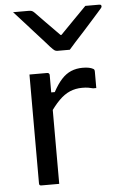

<svg xmlns="http://www.w3.org/2000/svg" viewBox="-57 -875 578 916"><g transform="rotate(-5 232.0 -417.5)"><path d="M295 -633Q280 -633 265 -633Q250 -633 235 -633Q228 -633 222 -637Q216 -641 203 -655Q196 -664 177 -684.5Q158 -705 134 -732Q110 -759 85.5 -786Q61 -813 41 -835Q60 -835 77.5 -835Q95 -835 114 -835Q125 -835 130.5 -833Q136 -831 143 -824Q156 -810 191 -774.5Q226 -739 278 -686L232 -707H285L240 -685Q292 -738 326 -773Q360 -808 387 -835H453Q457 -835 459.5 -834Q462 -833 463 -831Q464 -829 464 -826Q464 -822 460 -817.5Q456 -813 443 -798Q431 -785 411 -762Q391 -739 368 -714Q345 -689 325 -667Q305 -645 295 -633ZM173 -438H206Q226 -475 247 -498Q268 -521 293 -531.5Q318 -542 348 -542Q366 -542 378 -539.5Q390 -537 397 -533Q402 -531 403.5 -527.5Q405 -524 405 -518Q405 -509 405 -499Q405 -489 405 -479.5Q405 -470 405 -460Q405 -450 405 -440H390Q379 -443 367 -445Q355 -447 338 -447Q306 -447 279 -435.5Q252 -424 226.5 -398.5Q201 -373 173 -331ZM189 0Q175 0 161 0Q147 0 133 0Q119 0 104 0Q101 0 99 -0.5Q97 -1 95.5 -2.5Q94 -4 93.5 -6Q93 -8 93 -11Q93 -32 93 -68Q93 -104 93 -149.5Q93 -195 93 -244.5Q93 -294 93 -342.5Q93 -391 93 -433Q93 -465 93 -490.5Q93 -516 93 -532Q109 -532 123.5 -532Q138 -532 151.5 -532Q165 -532 178 -532Q182 -532 184 -530.5Q186 -529 187.5 -527Q189 -525 189 -521Q189 -495 189 -451Q189 -407 189 -351Q189 -295 189 -233.5Q189 -172 189 -112Q189 -52 189 0Z"/></g></svg>

Font: Recursive
Style: Regular
Weight: 400
Version: Version 1.085